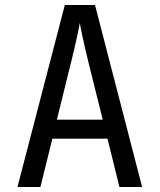

<svg xmlns="http://www.w3.org/2000/svg" viewBox="-20 -750 640 770"><path d="M142 0 190 -194H411L459 0H550L361 -730H240L50 0ZM264 -496C285 -580 297 -640 300 -658C303 -640 315 -580 336 -495L392 -270H208Z"/></svg>

Font: Tekne LDO
Style: Regular
Weight: 400
Monospace: yes
Designer: Alessio Laiso, Mario Rullo, Paolo Rosset
Foundry: Alessio Laiso
Version: Version 1.000;hotconv 1.0.109;makeotfexe 2.5.65596